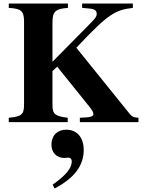

<svg xmlns="http://www.w3.org/2000/svg" viewBox="-20 -696 818 1094"><path d="M769 0V-25C744 -26 732 -31 720 -46L415 -424C601 -622 638 -639 737 -651V-676H448V-651L483 -648C519 -645 531 -637 531 -617C531 -601 522 -590 491 -559L279 -344V-567C279 -628 293 -646 367 -651V-676H30V-651C99 -647 117 -635 117 -573V-101C117 -44 104 -32 30 -25V0H366V-25C294 -34 279 -46 279 -95V-291L306 -316L487 -91C506 -67 512 -57 512 -46C512 -33 500 -27 435 -25V0ZM291 378C407 317 457 245 457 159C457 88 420 43 357 43C307 43 273 76 273 128C273 174 303 204 346 204C356 204 363 202 370 202C381 202 389 211 389 223C389 262 355 304 280 356Z"/></svg>

Font: XITS Math
Style: Bold
Weight: 700
Designer: MicroPress Inc., with final additions and corrections provided by Coen Hoffman, Elsevier (retired)
Version: Version 1.105